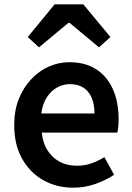

<svg xmlns="http://www.w3.org/2000/svg" viewBox="-20 -858 613 892"><path d="M320 14Q243 14 181 -21Q119 -56 82.5 -121Q46 -186 46 -277Q46 -345 67.5 -398.5Q89 -452 125.5 -490.5Q162 -529 207.5 -549Q253 -569 302 -569Q377 -569 428 -535.5Q479 -502 505 -442.5Q531 -383 531 -305Q531 -286 529.5 -269.5Q528 -253 525 -242H174Q179 -193 201 -159Q223 -125 257.5 -106.5Q292 -88 337 -88Q372 -88 403 -98.5Q434 -109 465 -128L510 -46Q471 -20 422 -3Q373 14 320 14ZM172 -331H419Q419 -394 390 -430.5Q361 -467 304 -467Q273 -467 245 -451.5Q217 -436 197.5 -406Q178 -376 172 -331ZM109 -686 234 -838H367L493 -686L440 -638L303 -752H298L161 -638Z"/></svg>

Font: Noto Sans HK Thin SemiBold
Style: Regular
Weight: 600
Version: Version 2.004-H2;hotconv 1.0.118;makeotfexe 2.5.65603